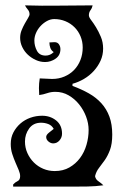

<svg xmlns="http://www.w3.org/2000/svg" viewBox="-20 -695 458 715"><path d="M73 -675Q136 -673 199 -674Q262 -675 325 -675Q323 -665 317 -657Q311 -649 311 -638Q311 -631 319.5 -620Q328 -609 337.5 -593.5Q347 -578 355.5 -558Q364 -538 364 -514Q364 -490 354.5 -469Q345 -448 329 -430.5Q313 -413 292.5 -401Q272 -389 250 -383V-375Q283 -363 310.5 -347.5Q338 -332 357.5 -310.5Q377 -289 387.5 -260.5Q398 -232 398 -194Q398 -159 389.5 -136.5Q381 -114 370 -98.5Q359 -83 348.5 -69.5Q338 -56 334 -39Q336 -27 346.5 -20Q357 -13 365 -5Q336 -1 306.5 -0.5Q277 0 248 0H29V-8Q36 -16 45.5 -20.5Q55 -25 55 -39Q55 -49 49.5 -62Q44 -75 37.5 -90Q31 -105 25.5 -122Q20 -139 20 -159Q20 -183 30 -202Q40 -221 56 -235Q72 -249 93 -256.5Q114 -264 137 -264Q167 -264 189 -246.5Q211 -229 211 -197Q211 -183 201.5 -172Q192 -161 178 -161Q169 -161 160.5 -168Q152 -175 152 -185Q152 -193 163 -201.5Q174 -210 180 -215Q173 -228 160 -233Q147 -238 133 -238Q104 -238 88.5 -216.5Q73 -195 73 -168Q73 -145 82 -125Q91 -105 106 -90Q121 -75 141 -66.5Q161 -58 184 -58Q215 -58 238.5 -71.5Q262 -85 278 -106.5Q294 -128 302 -155.5Q310 -183 310 -211Q310 -236 300.5 -261Q291 -286 274.5 -306.5Q258 -327 235.5 -340Q213 -353 186 -353Q170 -353 155.5 -348Q141 -343 126 -341L125 -367Q125 -385 128 -403Q139 -403 151 -402Q163 -401 174 -401Q199 -401 220 -410Q241 -419 256 -434.5Q271 -450 279.5 -471.5Q288 -493 288 -518Q288 -540 280 -559.5Q272 -579 257.5 -593.5Q243 -608 223.5 -616Q204 -624 182 -624Q168 -624 154.5 -616.5Q141 -609 130.5 -597.5Q120 -586 114 -572Q108 -558 108 -544Q108 -524 117.5 -506Q127 -488 150 -488Q167 -488 180 -501Q171 -507 167.5 -516.5Q164 -526 164 -537L183 -538Q194 -538 199.5 -530Q205 -522 205 -512Q205 -489 187 -476.5Q169 -464 148 -464Q130 -464 113.5 -471.5Q97 -479 84 -491Q71 -503 63 -519.5Q55 -536 55 -554Q55 -569 60.5 -582.5Q66 -596 72.5 -607.5Q79 -619 84.5 -628Q90 -637 90 -642Q90 -652 83.5 -659.5Q77 -667 73 -675Z"/></svg>

Font: Germanica
Style: Regular
Weight: 400
Designer: Peter Wiegel
Foundry: Peter Wiegel